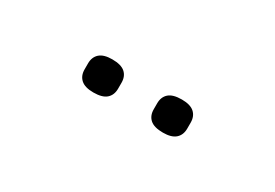

<svg xmlns="http://www.w3.org/2000/svg" viewBox="-11 -864 561 392"><g transform="rotate(30 270.0 -668.0)"><path d="M188 -629Q168 -629 158.5 -637.5Q149 -646 149 -661V-675Q149 -690 158.5 -698.5Q168 -707 188 -707Q209 -707 218.5 -698.5Q228 -690 228 -675V-661Q228 -646 218.5 -637.5Q209 -629 188 -629ZM352 -629Q331 -629 321.5 -637.5Q312 -646 312 -661V-675Q312 -690 321.5 -698.5Q331 -707 352 -707Q372 -707 381.5 -698.5Q391 -690 391 -675V-661Q391 -646 381.5 -637.5Q372 -629 352 -629Z"/></g></svg>

Font: IBM Plex Sans Condensed Light
Style: Regular
Weight: 300
Width: 3
Designer: Mike Abbink, Paul van der Laan, Pieter van Rosmalen
Foundry: Bold Monday
Version: Version 3.201